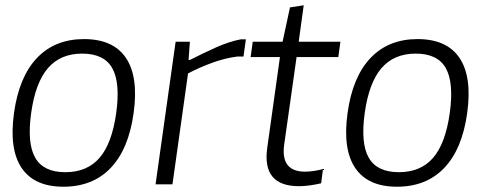

<svg xmlns="http://www.w3.org/2000/svg" viewBox="-20 -698 1850 727"><path d="M220 9Q110 9 62 -62Q14 -133 33 -270Q52 -407 120 -478.5Q188 -550 298 -550Q409 -550 457 -478.5Q505 -407 486 -270Q467 -133 399 -62Q331 9 220 9ZM227 -46Q310 -46 357 -100.5Q404 -155 420 -270Q436 -385 405 -440Q374 -495 291 -495Q209 -495 161.5 -440Q114 -385 98 -270Q82 -155 113.5 -100.5Q145 -46 227 -46Z M645 -540H699L694 -471H699Q750 -497 798 -518.5Q846 -540 891 -549H911L902 -484H879Q832 -478 784 -460.5Q736 -443 692 -420L633 0H569Z M1112 7Q971 7 992 -139L1040 -482H929L937 -540H1050L1078 -670L1130 -678L1111 -540H1269L1261 -482H1103L1056 -150Q1042 -48 1135 -48Q1149 -48 1167 -50.5Q1185 -53 1203 -58L1196 -4Q1148 7 1112 7Z M1483 9Q1373 9 1325 -62Q1277 -133 1296 -270Q1315 -407 1383 -478.5Q1451 -550 1561 -550Q1672 -550 1720 -478.5Q1768 -407 1749 -270Q1730 -133 1662 -62Q1594 9 1483 9ZM1490 -46Q1573 -46 1620 -100.5Q1667 -155 1683 -270Q1699 -385 1668 -440Q1637 -495 1554 -495Q1472 -495 1424.5 -440Q1377 -385 1361 -270Q1345 -155 1376.5 -100.5Q1408 -46 1490 -46Z"/></svg>

Font: Plata Sans Light
Style: Italic
Weight: 300
Italic angle: -8°
Designer: Pablo Impallari, Andres Torresi, & Cristiano Sobral
Foundry: Pablo Impallari, Andres Torresi, & Cristiano Sobral
Version: Version 1.00;December 28, 2019;FontCreator 12.0.0.2547 64-bi